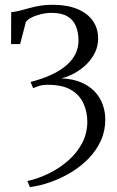

<svg xmlns="http://www.w3.org/2000/svg" viewBox="-20 -560 491 806"><path d="M105.5 225.5 95 200Q140 190 184.8 168.2Q229.5 146.5 266.2 114.2Q303 82 324.8 40.8Q346.5 -0.5 346.5 -49Q346.5 -90 330.5 -125.5Q314.5 -161 278.5 -182.5Q242.5 -204 182 -204Q170.5 -204 160.5 -202.8Q150.5 -201.5 140.5 -198.2Q130.5 -195 119 -190L108.5 -216Q161 -229.5 199 -247.8Q237 -266 261.5 -288.2Q286 -310.5 297.8 -335.8Q309.5 -361 309.5 -389.5Q309.5 -423.5 298.8 -450Q288 -476.5 263.2 -491.2Q238.5 -506 197 -506Q174.5 -506 151.8 -500.5Q129 -495 112 -486.2Q95 -477.5 88.5 -467.5L64.5 -375H26.5L27 -509Q44.5 -510.5 63 -515.2Q81.5 -520 102.2 -525.8Q123 -531.5 147 -535.8Q171 -540 200.5 -540Q261.5 -540 304.5 -522.2Q347.5 -504.5 369.8 -472.5Q392 -440.5 392 -398Q392 -367.5 379.2 -340.5Q366.5 -313.5 344.5 -291.5Q322.5 -269.5 295 -254Q267.5 -238.5 237.5 -231Q286.5 -229 321.5 -213.8Q356.5 -198.5 378.8 -174.2Q401 -150 411.5 -120Q422 -90 422 -58Q422 -10 403 31.2Q384 72.5 351.5 105.8Q319 139 278 163.8Q237 188.5 192.5 204.2Q148 220 105.5 225.5Z"/></svg>

Font: Merriweather 96pt Light
Style: Regular
Weight: 300
Version: Version 2.100